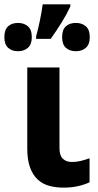

<svg xmlns="http://www.w3.org/2000/svg" viewBox="-48 -858 455 888"><path d="M227.1 -545.9V-170.9Q227.1 -139.2 242.7 -124Q258.3 -108.9 284.2 -108.9Q306.2 -108.9 325.9 -113.8Q345.7 -118.7 366.2 -126V-15.1Q344.7 -4.4 313.7 2.7Q282.7 9.8 246.1 9.8Q210.4 9.8 179.7 1.5Q148.9 -6.8 126.5 -27.6Q104 -48.3 91.1 -83.3Q78.1 -118.2 78.1 -170.9V-545.9ZM-27.8 -686Q-27.8 -720.7 -10.5 -736.3Q6.8 -752 35.2 -752Q63 -752 81.1 -736.3Q99.1 -720.7 99.1 -686Q99.1 -652.8 81.1 -637Q63 -621.1 35.2 -621.1Q6.8 -621.1 -10.5 -637Q-27.8 -652.8 -27.8 -686ZM239.3 -686Q239.3 -720.7 256.6 -736.3Q273.9 -752 303.2 -752Q331.1 -752 349.1 -736.3Q367.2 -720.7 367.2 -686Q367.2 -652.8 349.1 -637Q331.1 -621.1 303.2 -621.1Q273.9 -621.1 256.6 -637Q239.3 -652.8 239.3 -686ZM119.1 -690.9Q123.5 -705.6 127.9 -724.4Q132.3 -743.2 136.5 -762.9Q140.6 -782.7 144 -802.2Q147.5 -821.8 149.4 -837.9H277.3V-828.1Q262.2 -794.9 238.3 -756.1Q214.4 -717.3 186.5 -678.2H119.1Z"/></svg>

Font: Droid Sans
Style: Bold
Weight: 700
Foundry: Ascender Corporation
Version: Version 1.00 build 112